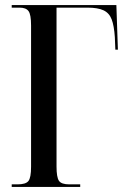

<svg xmlns="http://www.w3.org/2000/svg" viewBox="-20 -734 513 754"><path d="M26 0V-10H49Q81 -10 91.5 -23Q102 -36 102 -79V-634Q102 -677 92 -690.5Q82 -704 57 -704H26V-714H437L443 -539H433L431 -588Q428 -633 418.5 -658Q409 -683 386.5 -693.5Q364 -704 324 -704H202V-80Q202 -38 211.5 -24Q221 -10 252 -10H295V0Z"/></svg>

Font: Noto Serif Display ExtraCondensed Medium
Style: Regular
Weight: 500
Width: 2
Designer: Monotype Design Team
Foundry: Monotype Imaging Inc.
Version: Version 2.009